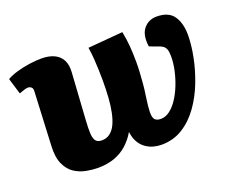

<svg xmlns="http://www.w3.org/2000/svg" viewBox="-93 -684 1039 853"><g transform="rotate(-20 426.5 -257.5)"><path d="M546 -516Q553 -483 556 -447Q559 -411 559 -369Q559 -344 557.5 -320Q556 -296 554 -270.5Q552 -245 547 -213Q540 -166 539.5 -140.5Q539 -115 547.5 -105Q556 -95 576 -95Q598 -95 618.5 -110.5Q639 -126 656 -152Q673 -178 685.5 -209.5Q698 -241 705.5 -275Q713 -309 713 -340Q713 -363 708.5 -374.5Q704 -386 695 -392Q686 -398 673 -402L635 -416Q627 -472 650.5 -500.5Q674 -529 712 -529Q769 -529 792.5 -494.5Q816 -460 816 -405Q816 -359 805 -303Q794 -247 772.5 -191Q751 -135 718 -88.5Q685 -42 640.5 -14Q596 14 539 14Q521 14 502 9Q483 4 466 -8Q449 -20 437.5 -39.5Q426 -59 422 -89Q404 -58 378 -34.5Q352 -11 317.5 1.5Q283 14 239 14Q214 14 184.5 8.5Q155 3 129.5 -13.5Q104 -30 89 -63Q74 -96 77 -150L89 -402Q90 -414 85 -420Q80 -426 71.5 -427.5Q63 -429 51 -425L25 -416L2 -492Q21 -503 49.5 -511.5Q78 -520 109.5 -524.5Q141 -529 167 -529Q203 -529 227.5 -517.5Q252 -506 264 -483.5Q276 -461 274 -427L260 -208Q257 -166 258.5 -141Q260 -116 269 -105.5Q278 -95 297 -95Q319 -95 335.5 -107.5Q352 -120 362.5 -142Q373 -164 379.5 -195Q386 -226 388.5 -263.5Q391 -301 391 -344Q391 -372 390 -395.5Q389 -419 387.5 -444.5Q386 -470 381 -502Z"/></g></svg>

Font: Literata ExtraBold
Style: Italic
Weight: 800
Italic angle: -2°
Designer: Latin by Veronika Burian and Jose Scaglione. Greek by Irene Vlachou. Cyrillic by Vera Evstafieva
Foundry: TypeTogether
Version: Version 3.002